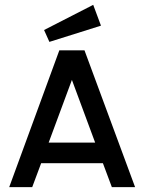

<svg xmlns="http://www.w3.org/2000/svg" viewBox="-20 -773 596 793"><path d="M397 -667 184 -600 162 -649 365 -753ZM442 0 405 -99H150L113 0H18L225 -565H329L538 0ZM181 -184H373L277 -443Z"/></svg>

Font: MB Grotesk
Style: Regular
Weight: 400
Designer: Nawras Khrais
Foundry: Nawras Khrais
Version: Version 1.000;PS 001.000;hotconv 1.0.88;makeotf.lib2.5.64775